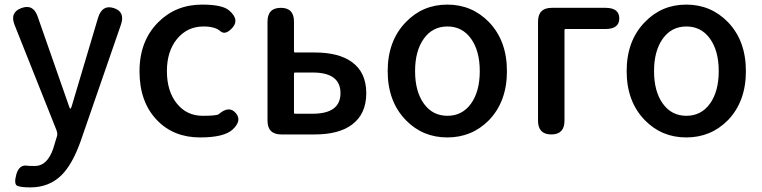

<svg xmlns="http://www.w3.org/2000/svg" viewBox="-20 -584 3308 834"><path d="M112 230Q73 230 56 223.5Q39 217 51 173Q64 129 100 136Q105 137 132 137Q185 137 211 62Q220 34 228 6Q231 -4 224 -22L44 -474Q21 -530 73 -549Q125 -568 144 -511L280 -122Q283 -112 285.5 -112Q288 -112 291 -121L406 -507Q424 -565 474 -549Q525 -533 505 -476L329 33Q294 130 248 176Q194 230 112 230Z M849 13Q734 13 662 -62Q586 -141 586 -274Q586 -407 668 -488Q744 -564 858 -564Q947 -564 976 -538Q1021 -499 990 -464Q959 -429 936.5 -449Q914 -469 864 -469Q794 -469 749.5 -415.5Q705 -362 705 -275Q705 -188 748 -134.5Q791 -81 860 -81Q921 -81 930 -88Q975 -127 1004 -93Q1033 -60 989 -20Q951 13 849 13Z M1202 0Q1142 0 1142 -60V-490Q1142 -550 1200 -550Q1257 -550 1257 -490V-361Q1257 -356 1262 -356H1347Q1451 -356 1508 -315Q1571 -270 1571 -179Q1571 -88 1508 -42Q1451 0 1347 0ZM1257 -95Q1257 -90 1262 -90H1338Q1459 -90 1459 -179.5Q1459 -269 1338 -269H1262Q1257 -269 1257 -264Z M1743 -62Q1664 -143 1664 -275Q1664 -407 1743 -488Q1816 -564 1923 -564Q2030 -564 2104 -488Q2182 -407 2182 -275Q2182 -143 2104 -62Q2030 13 1923 13Q1816 13 1743 -62ZM1821 -134Q1859 -81 1923.5 -81Q1988 -81 2026 -134Q2064 -187 2064 -275Q2064 -363 2026 -416Q1988 -469 1923.5 -469Q1859 -469 1821 -416Q1783 -363 1783 -275Q1783 -187 1821 -134Z M2375 0Q2317 0 2317 -60V-490Q2317 -550 2377 -550H2610Q2670 -550 2670 -504Q2670 -458 2610 -458H2437Q2432 -458 2432 -453V-60Q2432 0 2375 0Z M2781 -62Q2702 -143 2702 -275Q2702 -407 2781 -488Q2854 -564 2961 -564Q3068 -564 3142 -488Q3220 -407 3220 -275Q3220 -143 3142 -62Q3068 13 2961 13Q2854 13 2781 -62ZM2859 -134Q2897 -81 2961.5 -81Q3026 -81 3064 -134Q3102 -187 3102 -275Q3102 -363 3064 -416Q3026 -469 2961.5 -469Q2897 -469 2859 -416Q2821 -363 2821 -275Q2821 -187 2859 -134Z"/></svg>

Font: Resource Han Rounded TW Medium
Style: Regular
Weight: 500
Designer: Cyano Hao (round all glyphs); Ryoko NISHIZUKA 西塚涼子 (kana, bopomofo & ideographs); Paul D. Hunt (Latin, Greek & Cyrillic)
Foundry: Cyano Hao
Version: 0.990